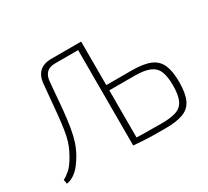

<svg xmlns="http://www.w3.org/2000/svg" viewBox="-137 -912 1240 1142"><g transform="rotate(-30 483.0 -341.0)"><path d="M512 -690V-655H326Q288 -655 268 -635Q248 -615 245 -575Q237 -471 230 -399Q223 -327 214.5 -277Q206 -227 194 -190Q182 -153 162 -117Q146 -89 127 -64Q108 -39 83.5 -22Q59 -5 30 0L25 -29Q47 -40 71.5 -61.5Q96 -83 123 -131Q139 -159 150.5 -187Q162 -215 169 -248.5Q176 -282 181.5 -326.5Q187 -371 192.5 -433.5Q198 -496 206 -580Q210 -635 239 -662.5Q268 -690 321 -690ZM526 -690V0H485V-690ZM699 -391Q781 -391 827 -371.5Q873 -352 892 -308Q911 -264 911 -191Q911 -113 890.5 -69.5Q870 -26 824 -9Q778 8 703 8Q652 8 616.5 7.5Q581 7 550.5 5Q520 3 485 0L499 -32Q520 -31 572.5 -30Q625 -29 699 -29Q762 -29 799 -42Q836 -55 852.5 -90.5Q869 -126 869 -192Q869 -252 854.5 -287.5Q840 -323 803 -339Q766 -355 699 -355H498V-391Z"/></g></svg>

Font: Exo 2 ExtraLight
Style: Regular
Weight: 250
Designer: Natanael Gama
Foundry: Natanael Gama
Version: Version 2.010